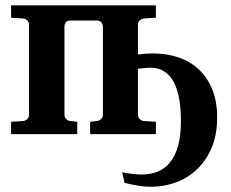

<svg xmlns="http://www.w3.org/2000/svg" viewBox="-20 -508 873 727"><path d="M321.3 0V-46.9L347.7 -49.8Q356.4 -50.8 363 -57.4Q369.6 -64 369.6 -73.2V-407.2Q369.6 -416 363.5 -423.1Q357.4 -430.2 347.7 -430.2H246.1Q233.9 -430.2 229 -423.1Q224.1 -416 224.1 -407.2V-73.2Q224.1 -64 230.5 -57.4Q236.8 -50.8 246.1 -49.8L272.5 -46.9V0H22V-46.9L67.9 -49.8Q77.1 -50.8 83.5 -57.4Q89.8 -64 89.8 -73.2V-415Q89.8 -423.8 83.5 -430.4Q77.1 -437 67.9 -438L22 -440.9V-487.8H570.3V-440.9L524.4 -438Q515.6 -437 509 -430.4Q502.4 -423.8 502.4 -415V-301.8Q510.7 -302.7 527.1 -304.2Q543.5 -305.7 559.6 -305.7Q611.3 -305.7 655.8 -290.5Q700.2 -275.4 732.7 -245.1Q765.1 -214.8 783.7 -169.4Q802.2 -124 802.2 -64Q802.2 3.9 780.5 53.5Q758.8 103 723.4 135.5Q688 168 643.3 183.6Q598.6 199.2 552.7 199.2Q527.3 199.2 502.9 195.1Q478.5 190.9 451.7 184.6L442.4 144Q451.7 146.5 462.2 147.9Q472.7 149.4 482.7 150.6Q492.7 151.9 501.5 152.3Q510.3 152.8 516.1 152.8Q548.8 152.8 576.2 142.1Q603.5 131.3 623.3 107.4Q643.1 83.5 654.1 44.9Q665 6.3 665 -49.3Q665 -94.7 658.7 -132.1Q652.3 -169.4 638.7 -195.8Q625 -222.2 603.3 -236.8Q581.5 -251.5 550.8 -251.5Q539.1 -251.5 524.7 -250Q510.3 -248.5 502.4 -247.6V-73.2Q502.4 -64 509 -57.4Q515.6 -50.8 524.4 -49.8L570.3 -46.9V0Z"/></svg>

Font: Charis SIL CyrE
Style: Bold
Weight: 700
Foundry: SIL International
Version: Version 5.000